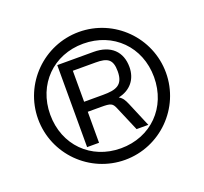

<svg xmlns="http://www.w3.org/2000/svg" viewBox="-116 -790 996 937"><g transform="rotate(-20 382.0 -322.0)"><path d="M50 -322C50 -139 199 10 382 10C565 10 714 -139 714 -322C714 -505 565 -654 382 -654C199 -654 50 -505 50 -322ZM113 -322C113 -479 227 -593 382 -593C538 -593 652 -479 652 -322C652 -164 538 -50 382 -50C227 -50 113 -164 113 -322ZM556 -409C556 -488 507 -538 416 -538H228V-112H290V-273H360C409 -273 418 -269 430 -241L485 -112H546L492 -240C482 -263 475 -276 456 -287C519 -300 556 -346 556 -409ZM388 -325H290V-486H408C469 -486 495 -472 495 -409C495 -337 456 -325 388 -325Z"/></g></svg>

Font: Kanit Light
Style: Regular
Weight: 300
Designer: Katatrad Team
Foundry: CadsonDemak
Version: Version 1.000;PS 001.000;hotconv 1.0.88;makeotf.lib2.5.64775